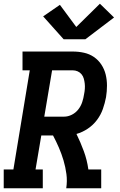

<svg xmlns="http://www.w3.org/2000/svg" viewBox="-24 -1012 644 1032"><path d="M-4 0V-101H48L136 -634H97V-735H367Q398 -735 427.5 -728.5Q457 -722 481 -705.5Q505 -689 521 -664.5Q537 -640 544 -611.5Q551 -583 551 -552Q551 -521 546 -490Q540 -458 529 -426.5Q518 -395 497.5 -367.5Q477 -340 448 -320.5Q419 -301 387 -292Q409 -247 426.5 -199.5Q444 -152 451 -101H520V0H332Q338 -39 333 -76.5Q328 -114 317.5 -149.5Q307 -185 292.5 -218.5Q278 -252 261 -284H198L167 -101H206V0ZM214 -385H320Q342 -385 362.5 -395.5Q383 -406 397 -424Q411 -442 418 -463.5Q425 -485 428 -506Q431 -520 432 -534.5Q433 -549 431.5 -562.5Q430 -576 426.5 -589Q423 -602 414.5 -612.5Q406 -623 393.5 -628.5Q381 -634 367 -634H256ZM435 -801H318L208 -924L298 -986L386 -867L513 -992L589 -918Z"/></svg>

Font: Iosevka Curly Slab Extended
Style: Bold Italic
Weight: 700
Width: 7
Italic angle: -9°
Monospace: yes
Designer: Belleve Invis
Foundry: Belleve Invis
Version: Version 11.0.0; ttfautohint (v1.8.3)